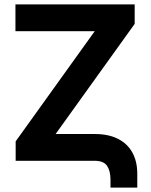

<svg xmlns="http://www.w3.org/2000/svg" viewBox="-20 -727 681 868"><path d="M49.8 -707H588.9V-619.1L231.4 -121.1H409.2Q470.2 -121.1 513.2 -99.4Q556.2 -77.6 578.4 -37.4Q600.6 2.9 600.6 58.6V121.1H479.5V85Q479.5 45.9 464.1 22.9Q448.7 0 409.2 0H50.8V-87.9L408.2 -585.9H49.8Z"/></svg>

Font: Pretendard Std
Style: Bold
Weight: 700
Designer: Base glyphs from Inter by Rasmus Andersson; Hangeul glyphs from Noto Sans CJK(Source Han Sans) by Jang Soo-young and Kan
Foundry: Kil Hyung-jin
Version: Version 1.309